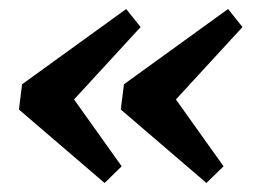

<svg xmlns="http://www.w3.org/2000/svg" viewBox="-20 -437 573 426"><path d="M29 -250 260 -417 292 -377 133 -204 136 -228 250 -68 212 -31 22 -194ZM255 -250 486 -417 518 -377 359 -204 362 -228 476 -68 438 -31 248 -194Z"/></svg>

Font: Rasa SemiBold
Style: Italic
Weight: 600
Italic angle: -7.10001°
Designer: Anna Giedrys (Yrsa+Rasa design), David Brezina (Yrsa art-direction, Rasa art-direction, design)
Foundry: Rosetta Type Foundry
Version: Version 2.004